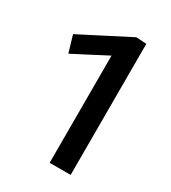

<svg xmlns="http://www.w3.org/2000/svg" viewBox="-171 -780 778 871"><g transform="rotate(30 218.5 -345.0)"><path d="M228 0V-561.5Q184.5 -539 141.2 -516.2Q98 -493.5 54 -471L28 -558.5Q92 -591.5 156 -624.2Q220 -657 284 -690L338 -686.5V0Z"/></g></svg>

Font: Commissioner Medium
Style: Regular
Weight: 500
Designer: Kostas Bartsokas
Foundry: Kostas Bartsokas
Version: Version 1.000; ttfautohint (v1.8.3)